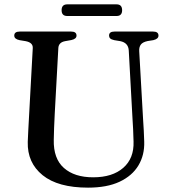

<svg xmlns="http://www.w3.org/2000/svg" viewBox="-20 -845 786 882"><path d="M589 -294.5 571.5 -613Q569.5 -648.5 532.5 -656L505 -660.5Q491 -663.5 486 -668.8Q481 -674 481 -681.5Q481 -700 505.5 -700H683.5Q708 -700 708 -681.5Q708 -666 684 -660.5L658.5 -656.5Q635 -651.5 626.8 -640Q618.5 -628.5 619.5 -610.5L637.5 -293.5Q639.5 -268.5 640.5 -244.5Q641.5 -220.5 642.5 -194.5Q644.5 -133 616 -85.2Q587.5 -37.5 529.5 -10.2Q471.5 17 384.5 17Q246.5 17 175.8 -40.2Q105 -97.5 107.5 -193Q108 -213 110 -248.2Q112 -283.5 114 -321.5L130.5 -624Q132 -649.5 97.5 -656L70 -660.5Q45.5 -665.5 45.5 -681.5Q45.5 -700 70.5 -700H307Q331.5 -700 331.5 -681.5Q331.5 -666 307.5 -661L279.5 -656Q249.5 -650.5 248 -624.5L231.5 -323.5Q229.5 -287 228.5 -257.5Q227.5 -228 227 -203Q225 -116.5 273.5 -73.5Q322 -30.5 408 -30.5Q496.5 -30.5 546.2 -74Q596 -117.5 593.5 -194.5Q592.5 -228.5 591.5 -251.5Q590.5 -274.5 589 -294.5ZM263 -798Q263 -825 289 -825H515.5Q541 -825 541 -798Q541 -771.5 515.5 -771.5H289Q263 -771.5 263 -798Z"/></svg>

Font: Fraunces 9pt
Style: Regular
Weight: 400
Version: Version 1.000;[b76b70a41]